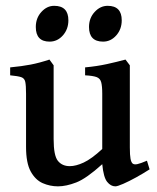

<svg xmlns="http://www.w3.org/2000/svg" viewBox="-20 -640 550 673"><path d="M504.4 -46.4Q482.4 -32.2 457.3 -18.3Q432.1 -4.4 411.9 4.4Q391.6 13.2 384.3 13.2Q368.2 13.2 355.5 -2.7Q342.8 -18.6 338.4 -64.5Q282.7 -14.2 247.3 -0.5Q211.9 13.2 183.1 13.2Q155.3 13.2 129.6 2Q104 -9.3 87.6 -39.1Q71.3 -68.8 71.3 -125V-311.5Q71.3 -340.3 68.6 -353Q65.9 -365.7 54.2 -369.6Q42.5 -373.5 15.6 -376V-403.8Q57.1 -407.7 87.4 -413.6Q117.7 -419.4 153.3 -431.2L168 -411.1V-152.3Q168 -94.7 182.9 -76.2Q197.8 -57.6 224.6 -57.6Q246.1 -57.6 273.4 -70.3Q300.8 -83 338.4 -117.7V-311.5Q338.4 -338.4 334.7 -351.8Q331.1 -365.2 318.4 -369.9Q305.7 -374.5 278.3 -376V-403.8Q319.8 -407.7 354.5 -415.3Q389.2 -422.9 419.9 -431.2L435.1 -411.1V-123.5Q435.1 -96.2 437.5 -83.5Q439.9 -70.8 445.3 -66.4Q450.7 -62.5 461.4 -64.7Q472.2 -66.9 495.1 -76.7ZM219.7 -568.8Q219.7 -537.6 200.4 -515.9Q181.2 -494.1 153.8 -494.1Q105.5 -494.1 105.5 -545.4Q105.5 -576.7 125 -598.1Q144.5 -619.6 169.9 -619.6Q219.7 -619.6 219.7 -568.8ZM406.7 -568.8Q406.7 -537.6 387.5 -515.9Q368.2 -494.1 341.3 -494.1Q292 -494.1 292 -545.4Q292 -576.7 311.8 -598.1Q331.5 -619.6 357.4 -619.6Q406.7 -619.6 406.7 -568.8Z"/></svg>

Font: Dai Banna SIL Medium
Style: Regular
Weight: 500
Designer: Victor Gaultney
Foundry: SIL International
Version: Version 4.000